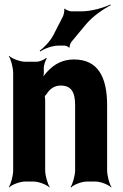

<svg xmlns="http://www.w3.org/2000/svg" viewBox="-20 -800 544 846"><path d="M247 -423C292 -423 311 -397 311 -337V-50C311 -26 300 11 291 24L293 26C305 14 339 0 362 0H401C424 0 458 14 470 26L471 24C462 11 452 -26 452 -50V-336C452 -460 412 -538 306 -538C256 -538 219 -517 191 -487C181 -477 168 -460 164 -450L168 -448C172 -459 174 -478 173 -493V-498C172 -511 180 -534 186 -542L183 -545C176 -537 154 -528 141 -528H91C68 -528 32 -542 20 -554L19 -552C28 -539 38 -502 38 -478V-50C38 -26 28 11 19 24L20 26C32 14 67 0 90 0H128C151 0 186 14 198 26L199 24C190 11 179 -26 179 -50V-359C179 -362 178 -378 176 -379L174 -375C176 -374 183 -383 185 -385C198 -407 219 -423 247 -423ZM257 -727 216 -647C202 -619 173 -589 155 -577L157 -573C174 -585 210 -599 237 -599H265C270 -599 282 -594 284 -590L287 -591C285 -596 291 -611 295 -616L359 -693C388 -728 438 -762 468 -777L466 -780C437 -766 382 -750 340 -750H294C287 -750 269 -757 265 -762L263 -761C265 -755 261 -734 257 -727Z"/></svg>

Font: Asimov
Style: EdgeExtreme
Weight: 500
Designer: Google
Version: Version 2.000980: 2014